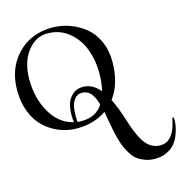

<svg xmlns="http://www.w3.org/2000/svg" viewBox="-162 -925 1468 1515"><g transform="rotate(-15 572.5 -167.5)"><path d="M399 -773Q471 -773 539 -749Q607 -725 664 -680Q721 -635 755.5 -560Q790 -485 790 -391Q790 -212 705 -99Q743 -25 780 96Q821 227 868 286.5Q915 346 987 346Q1071 346 1110 242Q1118 221 1123 198Q1128 175 1130.5 166.5Q1133 158 1138 158Q1145 158 1145 179Q1145 200 1141 226.5Q1137 253 1123 292.5Q1109 332 1086 362.5Q1063 393 1019.5 415.5Q976 438 919 438Q875 438 839 425Q803 412 777.5 393.5Q752 375 731 341.5Q710 308 697.5 280Q685 252 672.5 206Q660 160 654.5 130.5Q649 101 640 51Q631 1 626 -23Q525 47 386 47Q311 47 243 20Q175 -7 121.5 -57Q68 -107 36.5 -186.5Q5 -266 5 -364Q5 -544 115.5 -658.5Q226 -773 399 -773ZM512 -258Q591 -258 651 -185Q667 -254 667 -331Q667 -436 633 -526.5Q599 -617 525.5 -677.5Q452 -738 351 -738Q253 -738 186.5 -650.5Q120 -563 120 -422Q120 -272 187 -153.5Q254 -35 373 -7Q369 -33 369 -65Q369 -114 380.5 -154.5Q392 -195 425.5 -226.5Q459 -258 512 -258ZM437 0Q553 0 610 -88Q593 -149 565 -182Q537 -215 492 -215Q455 -215 433 -186.5Q411 -158 405 -125Q399 -92 399 -53Q399 -12 401 -2Q413 0 437 0Z"/></g></svg>

Font: Henny Penny
Style: Regular
Weight: 400
Designer: Olga Umpeleva
Foundry: Brownfox
Version: Version 1.001